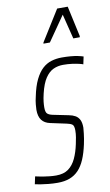

<svg xmlns="http://www.w3.org/2000/svg" viewBox="-99 -772 471 823"><g transform="rotate(-10 136.5 -360.0)"><path d="M84 8Q64 8 44 6Q24 4 8.5 1.5Q-7 -1 -14 -3L-7 -36Q-2 -35 7 -33Q16 -31 28.5 -29Q41 -27 55 -25.5Q69 -24 83 -24Q116 -24 136.5 -39Q157 -54 169.5 -81Q182 -108 189 -142Q192 -156 194.5 -170.5Q197 -185 197 -200Q197 -221 189 -226.5Q181 -232 166 -235L96 -250Q72 -255 60 -271Q48 -287 48 -316Q48 -323 49.5 -339Q51 -355 55 -371Q64 -416 78 -444.5Q92 -473 109.5 -489Q127 -505 148.5 -511.5Q170 -518 194 -518Q214 -518 232 -516.5Q250 -515 264 -512Q278 -509 287 -506L280 -473Q276 -475 263.5 -478Q251 -481 233 -483.5Q215 -486 194 -486Q171 -486 151.5 -477Q132 -468 116.5 -445Q101 -422 91 -380Q86 -359 84.5 -345Q83 -331 83 -320Q83 -299 90.5 -292.5Q98 -286 112 -283L181 -269Q197 -266 208.5 -259.5Q220 -253 226.5 -240.5Q233 -228 233 -206Q233 -202 230.5 -180Q228 -158 223 -135Q215 -98 203.5 -71Q192 -44 175.5 -26.5Q159 -9 136.5 -0.5Q114 8 84 8ZM127 -590 128 -595 211 -728H257L286 -595L285 -590H257L230 -698L155 -590Z"/></g></svg>

Font: Saira UltraCondensed Thin
Style: Italic
Weight: 250
Width: 1
Italic angle: -12°
Designer: Hector Gatti with collaboration of the Omnibus-Type team
Foundry: Omnibus-Type
Version: Version 1.101